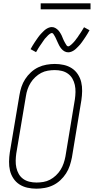

<svg xmlns="http://www.w3.org/2000/svg" viewBox="-20 -1128 565 1156"><path d="M199 8Q171 8 144.5 2Q118 -4 96.5 -18Q75 -32 60.5 -54Q46 -76 40 -101.5Q34 -127 34.5 -155Q35 -183 39 -210L97 -555Q101 -580 109 -604.5Q117 -629 131.5 -651.5Q146 -674 166 -692.5Q186 -711 210 -722.5Q234 -734 260 -738.5Q286 -743 310 -743Q338 -743 364.5 -737Q391 -731 412.5 -717Q434 -703 448.5 -681Q463 -659 469 -633.5Q475 -608 474.5 -580Q474 -552 470 -525L413 -180Q408 -155 400 -130.5Q392 -106 377.5 -83.5Q363 -61 343 -42.5Q323 -24 299 -12.5Q275 -1 249 3.5Q223 8 199 8ZM200 -29Q220 -29 241 -32.5Q262 -36 281 -46Q300 -56 316.5 -71.5Q333 -87 344.5 -105.5Q356 -124 363 -144.5Q370 -165 374 -186L431 -531Q434 -552 434.5 -574Q435 -596 430.5 -616.5Q426 -637 416 -654.5Q406 -672 389.5 -684Q373 -696 352.5 -701Q332 -706 310 -706Q290 -706 268.5 -702.5Q247 -699 228 -689Q209 -679 192.5 -663.5Q176 -648 164.5 -629.5Q153 -611 146 -590.5Q139 -570 136 -549L78 -204Q75 -183 74.5 -161Q74 -139 78.5 -118.5Q83 -98 93 -80.5Q103 -63 119.5 -51Q136 -39 157 -34Q178 -29 200 -29ZM391 -813Q385 -813 379 -814.5Q373 -816 368 -819Q363 -822 358.5 -825.5Q354 -829 350.5 -833.5Q347 -838 343.5 -842.5Q340 -847 337.5 -852Q335 -857 332.5 -862Q330 -867 327.5 -872.5Q325 -878 322.5 -883.5Q320 -889 317.5 -894.5Q315 -900 312.5 -905Q310 -910 307 -914.5Q304 -919 301 -924Q298 -929 292 -929Q288 -929 284 -926.5Q280 -924 276.5 -921.5Q273 -919 269.5 -915.5Q266 -912 262 -907.5Q258 -903 256.5 -901.5Q255 -900 252.5 -897.5Q250 -895 248 -892Q246 -889 243.5 -885.5Q241 -882 238.5 -878.5Q236 -875 233.5 -871Q231 -867 228 -863Q225 -859 222 -854.5Q219 -850 216 -845.5Q213 -841 210 -836Q207 -831 204 -825.5Q201 -820 197 -814L164 -832Q170 -843 176 -853Q182 -863 188 -872Q194 -881 199.5 -889Q205 -897 210 -904Q215 -911 220 -917Q225 -923 230 -928Q235 -933 242.5 -940.5Q250 -948 257.5 -953Q265 -958 274 -961.5Q283 -965 292 -965Q298 -965 303.5 -963.5Q309 -962 314 -959Q319 -956 323.5 -952.5Q328 -949 332 -944.5Q336 -940 339 -935.5Q342 -931 345 -926Q348 -921 350.5 -916Q353 -911 355 -905.5Q357 -900 359.5 -894.5Q362 -889 364.5 -883.5Q367 -878 370 -873Q373 -868 375.5 -863.5Q378 -859 381.5 -854Q385 -849 391 -849Q395 -849 398.5 -851.5Q402 -854 405.5 -856.5Q409 -859 412.5 -862.5Q416 -866 420.5 -870.5Q425 -875 426 -876.5Q427 -878 429.5 -880.5Q432 -883 434 -886Q436 -889 438.5 -892.5Q441 -896 444 -899.5Q447 -903 449.5 -907Q452 -911 454.5 -915Q457 -919 460.5 -923.5Q464 -928 466.5 -932.5Q469 -937 472.5 -942Q476 -947 479 -952.5Q482 -958 486 -964L519 -946Q513 -935 507 -925Q501 -915 495 -906Q489 -897 483.5 -889Q478 -881 473 -874Q468 -867 463 -861Q458 -855 453 -850Q448 -845 440.5 -837.5Q433 -830 425.5 -825Q418 -820 409 -816.5Q400 -813 391 -813ZM225 -1072V-1108H525V-1072Z"/></svg>

Font: Iosevka Term Curly Extralight
Style: Italic
Weight: 200
Italic angle: -9°
Designer: Belleve Invis
Foundry: Belleve Invis
Version: Version 32.3.0